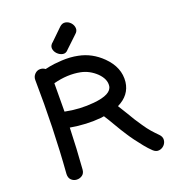

<svg xmlns="http://www.w3.org/2000/svg" viewBox="-161 -1030 1030 1153"><g transform="rotate(-20 354.0 -453.5)"><path d="M619 -11Q637 6 656.5 3.5Q676 1 689.5 -13Q703 -27 704.5 -46.5Q706 -66 689 -83Q669 -103 650.5 -124Q632 -145 612 -175L582 -220L547 -278L515 -330Q597 -370 607 -451Q617 -542 541 -617Q477 -680 394 -696Q346 -706 291 -703L243 -699Q212 -695 183 -688Q169 -699 151 -699Q131 -699 116.5 -684Q102 -669 102 -648Q107 -338 85 -53Q84 -28 98 -14.5Q112 -1 131.5 0Q151 1 167 -10Q183 -21 185 -45Q195 -174 199 -308Q301 -290 396 -299Q406 -300 415 -302Q434 -273 458.5 -230.5Q483 -188 507 -152Q519 -133 537.5 -108Q556 -83 577 -57Q598 -31 619 -11ZM386 -399Q294 -390 202 -409Q203 -499 203 -590Q294 -614 374 -598Q428 -587 471 -546Q512 -505 507 -463Q501 -410 386 -399ZM346 -752 421 -823Q439 -838 437.5 -857.5Q436 -877 422.5 -892Q409 -907 389.5 -910.5Q370 -914 352 -897L280 -827Q259 -811 260.5 -791.5Q262 -772 277 -756.5Q292 -741 311.5 -737.5Q331 -734 346 -752Z"/></g></svg>

Font: Balsamiq Sans
Style: Regular
Weight: 400
Designer: Michael Angeles
Foundry: Balsamiq SRL
Version: Version 1.020; ttfautohint (v1.8.4.7-5d5b);gftools[0.9.26]